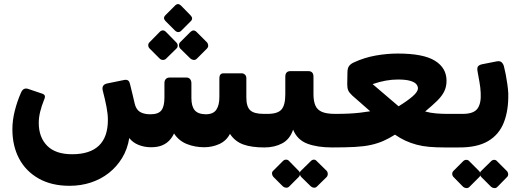

<svg xmlns="http://www.w3.org/2000/svg" viewBox="-20 -732 2616 961"><path d="M328 198Q238 198 173.5 161.5Q109 125 75.5 61.5Q42 -2 42 -85Q42 -130 54 -177.5Q66 -225 85 -268Q91 -282 100 -286.5Q109 -291 121 -287L186 -265Q201 -261 204 -253.5Q207 -246 200 -231Q188 -201 181 -172.5Q174 -144 174 -117Q174 -45 216 -2.5Q258 40 341 40Q430 40 475 -3Q520 -46 520 -132Q520 -161 513 -197.5Q506 -234 494 -280Q491 -294 496.5 -302.5Q502 -311 515 -314L603 -332Q616 -334 622.5 -328Q629 -322 631 -310Q639 -277 644.5 -255Q650 -233 654 -214Q661 -184 680.5 -172Q700 -160 733 -160Q773 -160 788 -180Q803 -200 803 -243V-316Q803 -329 810 -336.5Q817 -344 830 -344H912Q925 -344 931.5 -336Q938 -328 938 -315V-241Q938 -201 954 -181Q970 -161 1009 -160Q1047 -160 1062.5 -182.5Q1078 -205 1078 -246V-341Q1078 -352 1083 -358.5Q1088 -365 1098 -365H1190Q1199 -365 1206 -358.5Q1213 -352 1213 -341V-244Q1213 -198 1232.5 -180Q1252 -162 1300 -162H1319Q1334 -162 1334 -147V-24Q1334 6 1303 6Q1239 6 1197.5 -9Q1156 -24 1131 -62Q1113 -27 1077.5 -11Q1042 5 1002 5Q956 5 915.5 -11Q875 -27 851 -64Q843 -46 828.5 -30Q814 -14 791.5 -4.5Q769 5 736 5Q703 5 674 -6.5Q645 -18 627 -41Q618 15 591 59Q564 103 524.5 134Q485 165 435 181.5Q385 198 328 198ZM887 -578Q880 -571 871.5 -571.5Q863 -572 856 -579L808 -627Q794 -642 808 -656L856 -704Q871 -719 886 -704L933 -656Q949 -640 935 -626ZM811 -438Q805 -432 795.5 -432Q786 -432 779 -439L729 -489Q722 -496 722 -505.5Q722 -515 729 -521L779 -572Q795 -588 811 -572L861 -521Q869 -514 869.5 -504.5Q870 -495 862 -488ZM965 -438Q958 -431 949 -432Q940 -433 933 -439L882 -489Q876 -496 876 -506Q876 -516 882 -521L933 -572Q949 -587 964 -572L1015 -521Q1021 -515 1022 -505.5Q1023 -496 1015 -488Z M1304 6Q1289 6 1289 -9V-132Q1289 -162 1319 -162Q1370 -162 1389 -184Q1408 -206 1408 -260V-348Q1408 -376 1434 -376H1523Q1549 -376 1549 -348V-260Q1549 -226 1558.5 -204Q1568 -182 1591.5 -172Q1615 -162 1658 -162Q1673 -162 1673 -147V-24Q1673 6 1643 6Q1568 6 1518 -13Q1468 -32 1447 -83Q1431 -35 1392.5 -14.5Q1354 6 1304 6ZM1427 202Q1421 208 1412 207.5Q1403 207 1396 201L1348 153Q1342 146 1341.5 137Q1341 128 1348 122L1396 74Q1403 67 1412 67Q1421 67 1427 74L1474 122Q1481 128 1481.5 137.5Q1482 147 1475 154ZM1566 202Q1560 208 1551.5 207.5Q1543 207 1536 201L1487 153Q1481 146 1480.5 137Q1480 128 1487 122L1536 74Q1543 67 1551 67Q1559 67 1565 74L1614 122Q1620 128 1620.5 137.5Q1621 147 1615 154Z M1643 6Q1636 6 1632 2.5Q1628 -1 1628 -11V-135Q1628 -149 1636 -155.5Q1644 -162 1658 -162Q1697 -162 1727 -163.5Q1757 -165 1782.5 -168Q1808 -171 1833 -175L1743 -254Q1728 -268 1723 -279.5Q1718 -291 1718 -310L1719 -369Q1719 -391 1727.5 -402Q1736 -413 1752 -420Q1804 -444 1860.5 -454Q1917 -464 1971 -464Q2099 -464 2157 -428Q2215 -392 2215 -328Q2215 -298 2203.5 -274.5Q2192 -251 2168 -227.5Q2144 -204 2108 -174Q2133 -167 2161.5 -164.5Q2190 -162 2217 -162H2288Q2304 -162 2304 -146V-25Q2304 6 2272 6H2205Q2163 6 2128.5 3Q2094 0 2064.5 -8Q2035 -16 2009 -28Q1983 -40 1957 -58Q1927 -39 1898.5 -26.5Q1870 -14 1836 -6.5Q1802 1 1755.5 3.5Q1709 6 1643 6ZM1975 -200Q2019 -227 2045 -249.5Q2071 -272 2072 -289Q2072 -301 2063.5 -311Q2055 -321 2033 -327.5Q2011 -334 1971 -334Q1942 -334 1911 -328.5Q1880 -323 1845 -311Z M2274 6Q2267 6 2263 1.5Q2259 -3 2259 -10V-133Q2259 -162 2289 -162H2296Q2351 -162 2370 -188.5Q2389 -215 2386 -267Q2385 -294 2379.5 -323Q2374 -352 2370 -376Q2367 -395 2374 -401.5Q2381 -408 2391 -410L2467 -425Q2483 -428 2491.5 -419.5Q2500 -411 2503 -397Q2507 -382 2511.5 -358.5Q2516 -335 2519.5 -310Q2523 -285 2524 -265Q2526 -181 2502 -119.5Q2478 -58 2422.5 -25.5Q2367 7 2274 6ZM2329 204Q2323 210 2314 209.5Q2305 209 2298 203L2250 154Q2244 148 2243.5 139Q2243 130 2250 123L2298 75Q2305 68 2314 68Q2323 68 2329 75L2377 123Q2384 130 2384.5 139.5Q2385 149 2378 155ZM2469 204Q2463 210 2454 209.5Q2445 209 2438 203L2389 154Q2383 148 2382.5 138.5Q2382 129 2389 123L2438 75Q2445 68 2453.5 68Q2462 68 2468 75L2516 123Q2523 130 2523.5 139.5Q2524 149 2517 155Z"/></svg>

Font: Rubik
Style: Bold
Weight: 700
Designer: Hubert and Fischer
Foundry: Hubert and Fischer
Version: Version 2.300;gftools[0.9.30]